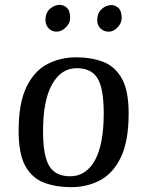

<svg xmlns="http://www.w3.org/2000/svg" viewBox="-20 -761 599 794"><path d="M274 13Q212 13 162.5 -5.5Q113 -24 85 -74Q57 -124 57 -219Q57 -334 89 -400.5Q121 -467 175 -495.5Q229 -524 295 -524Q357 -524 406 -505.5Q455 -487 483.5 -437Q512 -387 512 -292Q512 -178 480 -111Q448 -44 394 -15.5Q340 13 274 13ZM270 -32Q336 -32 372.5 -98Q409 -164 409 -292Q409 -395 383.5 -437Q358 -479 297 -479Q233 -479 195.5 -412.5Q158 -346 158 -218Q158 -116 184 -74Q210 -32 270 -32ZM214 -630Q194 -630 181 -644Q168 -658 168 -678Q168 -708 186.5 -724.5Q205 -741 227 -741Q243 -741 256.5 -729Q270 -717 270 -686Q270 -665 252 -647.5Q234 -630 214 -630ZM430 -630Q409 -630 395.5 -643.5Q382 -657 382 -677Q382 -707 400.5 -723.5Q419 -740 440 -740Q457 -740 470 -728Q483 -716 483 -686Q483 -665 466 -647.5Q449 -630 430 -630Z"/></svg>

Font: BriemHand
Style: Regular
Weight: 400
Designer: Gunnlaugur SE Briem, Eben Sorkin
Foundry: Sorkin Type
Version: Version 1.001; ttfautohint (v1.8.4.7-5d5b)